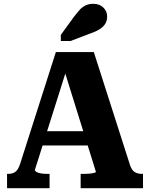

<svg xmlns="http://www.w3.org/2000/svg" viewBox="-20 -987 787 1007"><path d="M183 -299H458L464 -224H177ZM306 -654 331 -628 163 -96Q163 -90 171.5 -85Q180 -80 195 -77.5Q210 -75 229 -75H240V0H17V-75H22Q46 -75 61 -86Q76 -97 86 -129L273 -714H472L662 -121Q671 -94 686.5 -84.5Q702 -75 725 -75H730V0H403V-75H416Q436 -75 451 -76.5Q466 -78 474.5 -80.5Q483 -83 483 -86ZM368 -899 299 -804V-772H350L450 -810Q480 -820 500.5 -832.5Q521 -845 531.5 -861.5Q542 -878 542 -900Q542 -928 522 -947.5Q502 -967 469 -967Q446 -967 428.5 -958.5Q411 -950 397 -934.5Q383 -919 368 -899Z"/></svg>

Font: Roboto Serif 20pt
Style: Bold
Weight: 700
Version: Version 1.008